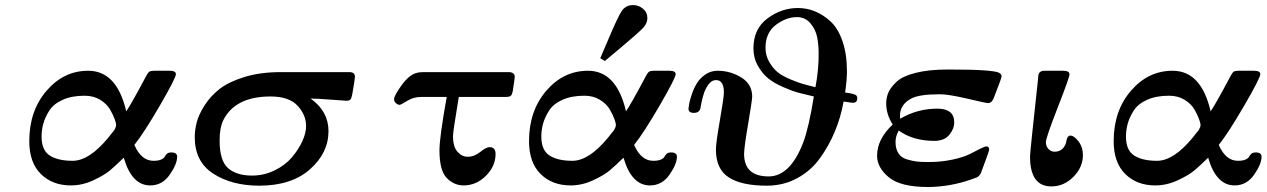

<svg xmlns="http://www.w3.org/2000/svg" viewBox="-20 -731 5027 762"><path d="M96.2 -170.9Q96.2 -291 164.6 -370.6Q232.9 -450.2 330.1 -450.2Q443.8 -450.2 481 -289.1Q502 -319.8 560.1 -429.2Q566.9 -442.4 572.5 -446.3Q578.1 -450.2 590.8 -450.2H652.8Q677.7 -450.2 678.2 -437Q678.2 -421.9 615 -313Q551.8 -204.1 513.2 -155.8Q541 -92.8 588.9 -92.8Q608.9 -92.8 619.9 -97.9Q630.9 -103 634 -109.6Q637.2 -116.2 643.1 -121.1Q648.9 -126 660.2 -126Q683.1 -126 683.1 -108.9Q683.1 -80.1 653.6 -37.6Q624 4.9 576.2 4.9Q502.9 4.9 471.2 -105Q437 -71.8 415 -53.5Q393.1 -35.2 349.6 -15.1Q306.2 4.9 261.2 4.9Q188 4.9 142.1 -40.5Q96.2 -85.9 96.2 -170.9ZM145 -189Q145 -134.8 177.5 -113.8Q210 -92.8 268.1 -92.8Q334 -92.8 409.2 -184.1Q412.1 -188 417.5 -194.6Q422.9 -201.2 424.8 -203.6Q426.8 -206.1 430.4 -210.4Q434.1 -214.8 435.1 -217.5Q436 -220.2 438 -223.6Q439.9 -227.1 440.4 -230Q440.9 -232.9 440.9 -235.8Q440.9 -241.7 435.1 -258.3Q429.2 -274.9 416.5 -296.9Q403.8 -318.8 377.4 -335Q351.1 -351.1 315.9 -351.1Q265.1 -351.1 229 -335Q192.9 -318.8 176 -292.5Q159.2 -266.1 152.1 -241Q145 -215.8 145 -189Z M752.9 -187Q752.9 -214.8 760.7 -245.4Q768.6 -275.9 791.7 -312.5Q814.9 -349.1 850.8 -377.4Q886.7 -405.8 949.7 -425.3Q1012.7 -444.8 1093.8 -444.8H1366.7Q1388.7 -444.8 1388.7 -425.8Q1388.7 -418 1377.9 -356Q1375 -340.8 1370.4 -335.9Q1365.7 -331.1 1355 -331.1Q1352.1 -331.1 1294.9 -335.4Q1237.8 -339.8 1212.9 -339.8Q1283.7 -289.1 1283.7 -210.9Q1283.7 -124 1210.2 -59.1Q1136.7 5.9 1008.8 5.9Q900.9 5.9 826.9 -41.5Q752.9 -88.9 752.9 -187ZM851.6 -172.9Q851.6 -92.8 885.3 -63.5Q918.9 -34.2 980 -34.2Q1027.8 -34.2 1069.8 -54.7Q1111.8 -75.2 1138.2 -106.2Q1164.6 -137.2 1179.7 -170.2Q1194.8 -203.1 1194.8 -231Q1194.8 -274.9 1160.9 -311.5Q1127 -348.1 1053.7 -348.1Q912.6 -348.1 865.7 -252.9Q851.6 -223.6 851.6 -172.9Z M1543.9 -336.9Q1543.9 -351.1 1573 -391.6Q1602.1 -432.1 1630.9 -440.9Q1643.1 -444.8 1660.2 -444.8H1998Q2022.9 -444.8 2022.9 -425.8Q2022.9 -419.9 2015.1 -370.1Q2012.2 -354 2006.1 -350.1Q2000 -346.2 1987.8 -346.2H1800.8Q1777.8 -208 1777.8 -190.9Q1777.8 -148.9 1795.4 -128.9Q1813 -108.9 1835.9 -108.9Q1862.8 -108.9 1886 -127.9Q1909.2 -147 1922.9 -147Q1946.8 -147 1946.8 -120.1Q1946.8 -71.3 1908.4 -33.2Q1870.1 4.9 1819.8 4.9Q1781.7 4.9 1752.9 -24.7Q1724.1 -54.2 1724.1 -134.8Q1724.1 -185.5 1752.9 -346.2H1650.9Q1621.1 -346.2 1595.9 -330.6Q1570.8 -314.9 1565.9 -314.9Q1559.1 -314.9 1551.5 -321.5Q1543.9 -328.1 1543.9 -336.9Z M2079.6 -170.9Q2079.6 -291 2147.9 -370.6Q2216.3 -450.2 2313.5 -450.2Q2427.2 -450.2 2464.4 -289.1Q2485.4 -319.8 2543.5 -429.2Q2550.3 -442.4 2555.9 -446.3Q2561.5 -450.2 2574.2 -450.2H2636.2Q2661.1 -450.2 2661.6 -437Q2661.6 -421.9 2598.4 -313Q2535.2 -204.1 2496.6 -155.8Q2524.4 -92.8 2572.3 -92.8Q2592.3 -92.8 2603.3 -97.9Q2614.3 -103 2617.4 -109.6Q2620.6 -116.2 2626.5 -121.1Q2632.3 -126 2643.6 -126Q2666.5 -126 2666.5 -108.9Q2666.5 -80.1 2637 -37.6Q2607.4 4.9 2559.6 4.9Q2486.3 4.9 2454.6 -105Q2420.4 -71.8 2398.4 -53.5Q2376.5 -35.2 2333 -15.1Q2289.6 4.9 2244.6 4.9Q2171.4 4.9 2125.5 -40.5Q2079.6 -85.9 2079.6 -170.9ZM2128.4 -189Q2128.4 -134.8 2160.9 -113.8Q2193.4 -92.8 2251.5 -92.8Q2317.4 -92.8 2392.6 -184.1Q2395.5 -188 2400.9 -194.6Q2406.2 -201.2 2408.2 -203.6Q2410.2 -206.1 2413.8 -210.4Q2417.5 -214.8 2418.5 -217.5Q2419.4 -220.2 2421.4 -223.6Q2423.3 -227.1 2423.8 -230Q2424.3 -232.9 2424.3 -235.8Q2424.3 -241.7 2418.5 -258.3Q2412.6 -274.9 2399.9 -296.9Q2387.2 -318.8 2360.8 -335Q2334.5 -351.1 2299.3 -351.1Q2248.5 -351.1 2212.4 -335Q2176.3 -318.8 2159.4 -292.5Q2142.6 -266.1 2135.5 -241Q2128.4 -215.8 2128.4 -189ZM2362.3 -500Q2373.5 -526.9 2392.6 -570.8Q2431.6 -663.6 2447.5 -687.3Q2463.4 -710.9 2493.2 -710.9Q2514.2 -710.9 2531.7 -696.5Q2549.3 -682.1 2549.3 -659.2Q2549.3 -639.2 2533 -621.1Q2516.6 -603 2447.3 -544.9Q2406.2 -510.7 2380.4 -488.8Z M2712.4 -299.8Q2712.4 -303.7 2714.8 -317.4Q2717.3 -331.1 2724.9 -354.5Q2732.4 -377.9 2744.4 -398.4Q2756.3 -418.9 2778.3 -434.6Q2800.3 -450.2 2828.1 -450.2Q2877.9 -450.2 2921.1 -424.1Q2964.4 -397.9 2965.3 -349.1Q2965.3 -334 2949.2 -239.5Q2933.1 -145 2933.1 -120.1Q2933.1 -31.2 3030.3 -30.8Q3116.2 -30.8 3168 -166Q3189.9 -224.1 3210 -348.1Q3175.8 -356 3150.9 -362.5Q3126 -369.1 3089.1 -385Q3052.2 -400.9 3028.8 -419.9Q3005.4 -439 2987.8 -470Q2970.2 -501 2970.2 -539.1Q2970.2 -616.2 3025.6 -657.7Q3081.1 -699.2 3147 -699.2Q3181.2 -699.2 3213.1 -686.5Q3245.1 -673.8 3275.1 -647Q3305.2 -620.1 3323.2 -568.6Q3341.3 -517.1 3341.3 -448.2Q3341.3 -413.1 3334 -363.8Q3374 -358.9 3379.4 -351.1Q3382.3 -347.2 3382.3 -340.8Q3382.3 -322.8 3364.3 -323.2Q3358.4 -323.2 3328.1 -328.1Q3316.9 -266.1 3293.5 -209.5Q3270 -152.8 3234.1 -103Q3198.2 -53.2 3143.8 -23.7Q3089.4 5.9 3022.9 5.9Q2922.9 5.9 2872.1 -27.1Q2821.3 -60.1 2821.3 -137.2Q2821.3 -164.1 2837.2 -254.6Q2853 -345.2 2853 -365.2Q2852.1 -413.1 2822.3 -413.1Q2812.5 -413.1 2804.4 -408Q2796.4 -402.8 2790.3 -393.8Q2784.2 -384.8 2779.8 -376Q2775.4 -367.2 2771.7 -354Q2768.1 -340.8 2766.1 -333.5Q2764.2 -326.2 2762.2 -315.2Q2760.3 -304.2 2760.3 -303.2Q2756.3 -283.2 2734.4 -283Q2712.4 -282.7 2712.4 -299.8ZM3018.1 -541Q3018.1 -510.3 3033.2 -484.6Q3048.3 -459 3066.7 -444.1Q3085 -429.2 3118.2 -415.5Q3151.4 -401.9 3167.7 -397.5Q3184.1 -393.1 3216.3 -384.8Q3229.5 -454.6 3229 -519Q3229 -555.2 3222.7 -585.2Q3216.3 -615.2 3195.8 -639.2Q3175.3 -663.1 3143.1 -663.1Q3100.1 -663.1 3059.1 -632.1Q3018.1 -601.1 3018.1 -541Z M3460.9 -112.8Q3460.9 -178.7 3522.9 -236.8Q3497.1 -276.9 3497.1 -320.8Q3497.1 -344.7 3506.6 -365.5Q3516.1 -386.2 3539.6 -407.7Q3563 -429.2 3615 -442.1Q3667 -455.1 3740.7 -455.1H3749Q3838.9 -455.1 3886 -451.7Q3933.1 -448.2 3944.1 -442.6Q3955.1 -437 3955.1 -428.2Q3955.1 -421.4 3924.8 -344.2Q3917 -322.3 3901.9 -321.8Q3894 -321.8 3819.1 -339.4Q3744.1 -356.9 3710.9 -356.9Q3629.9 -356.9 3598.1 -340.8Q3552.2 -316.9 3551.8 -272.9Q3551.8 -264.2 3552.7 -259.8Q3620.6 -299.8 3700.2 -299.8Q3767.1 -299.8 3767.1 -245.1Q3767.1 -220.2 3747.6 -196Q3728 -171.9 3688 -171.9Q3604 -171.9 3546.9 -212.9Q3533.7 -189 3534.2 -167Q3534.2 -140.1 3545.7 -122.6Q3557.1 -105 3579.6 -98.4Q3602.1 -91.8 3619.4 -89.8Q3636.7 -87.9 3664.1 -87.9Q3714.8 -87.9 3759.3 -97.4Q3803.7 -106.9 3827.4 -118.9Q3851.1 -130.9 3869.6 -140.4Q3888.2 -149.9 3895 -149.9Q3906.2 -149.9 3905.8 -136.2Q3905.8 -132.3 3874 -46.9Q3872.1 -43 3870.6 -40Q3869.1 -37.1 3866.5 -34.7Q3863.8 -32.2 3862.3 -30.5Q3860.8 -28.8 3857.4 -27.3Q3854 -25.9 3852.5 -25.4Q3851.1 -24.9 3845.5 -22.9Q3839.8 -21 3837.9 -20Q3752 10.7 3663.1 11.2Q3554.2 11.2 3507.6 -27.3Q3460.9 -65.9 3460.9 -112.8Z M4067.9 -109.9Q4067.9 -126 4099.6 -416Q4099.6 -418 4100.1 -421.9Q4100.6 -425.8 4100.6 -428Q4100.6 -430.2 4101.1 -433.1Q4101.6 -436 4102.5 -438Q4103.5 -439.9 4104.7 -441.9Q4106 -443.8 4107.9 -445.3Q4109.9 -446.8 4112.3 -448Q4114.7 -449.2 4118.2 -449.7Q4121.6 -450.2 4125.5 -450.2H4198.7Q4224.6 -450.2 4224.6 -436Q4224.6 -423.8 4177.7 -304Q4130.9 -184.1 4130.9 -167Q4130.9 -150.9 4140.9 -139.9Q4150.9 -128.9 4165.5 -128.9Q4198.7 -128.9 4210.9 -164.1Q4210.9 -166 4212.4 -173.1Q4213.9 -180.2 4215.3 -183.1Q4216.8 -186 4219.7 -189.5Q4222.7 -192.9 4227.5 -192.9Q4242.7 -192.9 4260.3 -169.9Q4277.8 -147 4277.8 -115.2Q4277.8 -67.4 4240.2 -29.3Q4202.6 8.8 4152.8 8.8Q4067.9 9.3 4067.9 -109.9Z M4399.9 -170.9Q4399.9 -291 4468.3 -370.6Q4536.6 -450.2 4633.8 -450.2Q4747.6 -450.2 4784.7 -289.1Q4805.7 -319.8 4863.8 -429.2Q4870.6 -442.4 4876.2 -446.3Q4881.8 -450.2 4894.5 -450.2H4956.5Q4981.4 -450.2 4981.9 -437Q4981.9 -421.9 4918.7 -313Q4855.5 -204.1 4816.9 -155.8Q4844.7 -92.8 4892.6 -92.8Q4912.6 -92.8 4923.6 -97.9Q4934.6 -103 4937.7 -109.6Q4940.9 -116.2 4946.8 -121.1Q4952.6 -126 4963.9 -126Q4986.8 -126 4986.8 -108.9Q4986.8 -80.1 4957.3 -37.6Q4927.7 4.9 4879.9 4.9Q4806.6 4.9 4774.9 -105Q4740.7 -71.8 4718.8 -53.5Q4696.8 -35.2 4653.3 -15.1Q4609.9 4.9 4564.9 4.9Q4491.7 4.9 4445.8 -40.5Q4399.9 -85.9 4399.9 -170.9ZM4448.7 -189Q4448.7 -134.8 4481.2 -113.8Q4513.7 -92.8 4571.8 -92.8Q4637.7 -92.8 4712.9 -184.1Q4715.8 -188 4721.2 -194.6Q4726.6 -201.2 4728.5 -203.6Q4730.5 -206.1 4734.1 -210.4Q4737.8 -214.8 4738.8 -217.5Q4739.7 -220.2 4741.7 -223.6Q4743.7 -227.1 4744.1 -230Q4744.6 -232.9 4744.6 -235.8Q4744.6 -241.7 4738.8 -258.3Q4732.9 -274.9 4720.2 -296.9Q4707.5 -318.8 4681.2 -335Q4654.8 -351.1 4619.6 -351.1Q4568.8 -351.1 4532.7 -335Q4496.6 -318.8 4479.7 -292.5Q4462.9 -266.1 4455.8 -241Q4448.7 -215.8 4448.7 -189Z"/></svg>

Font: CMU Serif Extra
Style: BoldSlanted
Weight: 700
Italic angle: -9.46001°
Version: Version 0.7.0